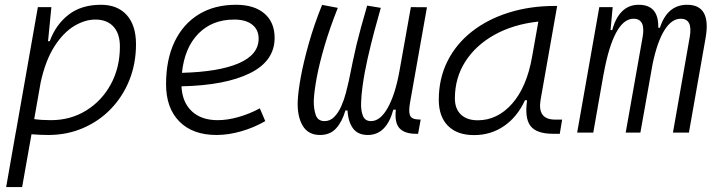

<svg xmlns="http://www.w3.org/2000/svg" viewBox="-20 -547 2970 792"><path d="M71.3 224.6H5.4L44.9 -0.5Q44.9 -0.5 44.4 -0.5L45.4 -2L136.2 -517.6H191.9L178.7 -381.8L177.7 -377H185.1Q210.4 -445.8 263.2 -486.6Q315.9 -527.3 396.5 -527.3Q464.8 -527.3 502.9 -484.9Q541 -442.4 541 -364.7Q541 -284.7 513.7 -216.6Q486.3 -148.4 437.3 -97.7Q388.2 -46.9 322.3 -18.6Q256.3 9.8 179.2 9.8Q146 9.8 109.9 6.8ZM121.1 -55.7Q151.4 -51.3 189.9 -51.3Q271 -51.3 335.4 -91.1Q399.9 -130.9 437.3 -199.7Q474.6 -268.6 474.6 -355Q474.6 -408.2 448 -437.3Q421.4 -466.3 373.5 -466.3Q330.1 -466.3 285.6 -439.5Q241.2 -412.6 204.6 -355.7Q168 -298.8 147.9 -208Z M877.9 -51.3Q918 -51.3 963.6 -64.2Q1009.3 -77.1 1051.8 -100.1L1074.2 -47.4Q1027.8 -20.5 974.9 -5.4Q921.9 9.8 873.5 9.8Q774.9 9.8 720 -45.7Q665 -101.1 665 -199.7Q665 -301.3 700 -374.5Q734.9 -447.8 799.6 -487.5Q864.3 -527.3 953.6 -527.3Q1028.8 -527.3 1070.8 -491.2Q1112.8 -455.1 1112.8 -390.6Q1112.8 -295.4 1011.2 -245.1Q909.7 -194.8 728.5 -190.9Q731.9 -125 771.2 -88.1Q810.5 -51.3 877.9 -51.3ZM730.5 -246.6Q882.3 -250.5 964.6 -285.9Q1046.9 -321.3 1046.9 -387.7Q1046.9 -424.3 1020.5 -445.3Q994.1 -466.3 946.3 -466.3Q855 -466.3 798.1 -408Q741.2 -349.6 730.5 -246.6Z M1300.3 9.8Q1251.5 9.8 1228.8 -28.1Q1206.1 -65.9 1208 -127.9Q1209.5 -167.5 1220.9 -230Q1232.4 -292.5 1254.2 -369.1Q1275.9 -445.8 1308.6 -526.9L1373.5 -514.6Q1340.8 -432.6 1319.1 -358.9Q1297.4 -285.2 1286.6 -227.3Q1275.9 -169.4 1274.4 -133.3Q1273.4 -100.6 1282 -74Q1290.5 -47.4 1318.8 -47.4Q1341.8 -47.4 1358.9 -64.9Q1376 -82.5 1387.7 -108.9Q1399.4 -135.3 1406.7 -163.3Q1414.1 -191.4 1418.5 -211.9Q1427.7 -257.3 1435.1 -292.7Q1442.4 -328.1 1450.4 -361.6Q1458.5 -395 1469 -433.6Q1479.5 -472.2 1494.6 -523.9L1550.8 -514.6Q1539.1 -474.6 1524.4 -419.4Q1509.8 -364.3 1496.3 -304.9Q1482.9 -245.6 1475.6 -191.9Q1470.7 -157.2 1469.5 -124Q1468.3 -90.8 1477.1 -69.1Q1485.8 -47.4 1510.3 -47.4Q1548.8 -47.4 1579.6 -102.5Q1610.4 -157.7 1627.4 -252L1674.8 -517.6L1741.2 -517.1L1671.9 -126.5Q1665 -88.9 1670.7 -72.8Q1676.3 -56.6 1698.7 -54.7L1715.3 -53.7L1704.6 4.9H1695.8Q1649.4 4.9 1628.2 -17.8Q1606.9 -40.5 1612.8 -94.7H1602.5Q1574.2 9.8 1497.1 9.8Q1456.5 9.8 1436.3 -17.3Q1416 -44.4 1413.6 -91.3H1404.8Q1391.6 -45.4 1366.7 -17.8Q1341.8 9.8 1300.3 9.8Z M1935.5 10.3Q1866.2 10.3 1828.1 -27.8Q1790 -65.9 1790 -135.3Q1790 -223.1 1825.9 -294.7Q1861.8 -366.2 1926.8 -417Q1991.7 -467.8 2079.1 -495.1Q2166.5 -522.5 2269 -522.5H2278.3L2210 -135.7Q2195.8 -53.7 2269.5 -53.7H2298.8L2289.1 4.9H2262.2Q2192.9 4.9 2168.2 -27.6Q2143.6 -60.1 2154.3 -133.3H2145.5Q2113.3 -64 2058.8 -26.9Q2004.4 10.3 1935.5 10.3ZM1950.7 -50.8Q2031.7 -50.8 2092.3 -119.1Q2152.8 -187.5 2174.8 -312.5L2200.7 -458Q2097.7 -446.8 2020 -403.6Q1942.4 -360.4 1899.4 -293Q1856.4 -225.6 1856.4 -141.1Q1856.4 -98.1 1881.3 -74.5Q1906.2 -50.8 1950.7 -50.8Z M2507.3 -517.6 2498.5 -422.9H2505.4Q2534.2 -527.3 2614.7 -527.3Q2697.8 -527.3 2695.3 -432.6H2702.1Q2732.9 -527.3 2814.5 -527.3Q2914.6 -527.3 2890.6 -390.6L2821.8 0H2755.9L2825.2 -394.5Q2838.4 -469.7 2788.1 -469.7Q2750 -469.7 2720.5 -421.9Q2690.9 -374 2671.9 -282.7L2621.6 0H2561L2630.9 -394.5Q2644 -469.7 2593.3 -469.7Q2552.2 -469.7 2521.2 -411.6Q2490.2 -353.5 2470.2 -242.7V-244.1L2427.2 0H2360.8L2452.1 -517.6Z"/></svg>

Font: Cascadia Code Light
Style: Italic
Weight: 300
Italic angle: -10°
Monospace: yes
Designer: Aaron Bell
Foundry: Saja Typeworks
Version: Version 2404.023; ttfautohint (v1.8.4)